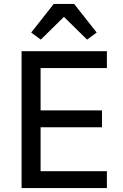

<svg xmlns="http://www.w3.org/2000/svg" viewBox="-20 -959 628 979"><path d="M254 -939 139 -793 188 -757 306 -873 424 -757 473 -793 358 -939ZM525 0V-86H187V-310H500V-396H187V-612H525V-698H90V0Z"/></svg>

Font: IBM Plex Arabic Text
Style: Regular
Weight: 450
Designer: Mike Abbink, Paul van der Laan, Pieter van Rosmalen, Wael Morcos, Khajak Apelian
Foundry: Bold Monday
Version: Version 1.0